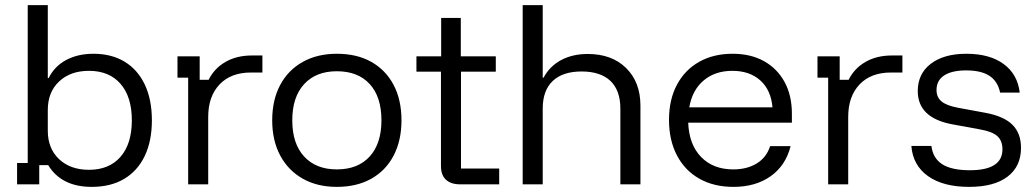

<svg xmlns="http://www.w3.org/2000/svg" viewBox="-20 -720 4040 750"><path d="M338.3 10Q278.3 10 235.8 -11.7Q193.3 -33.3 168.3 -75H133.3V0H46.7V-83.3H88.3V-700H166.7V-415H170Q193.3 -461.7 238.8 -485.8Q284.2 -510 345 -510Q415.8 -510 467.1 -478.8Q518.3 -447.5 545.8 -389.2Q573.3 -330.8 573.3 -250Q573.3 -169.2 545.4 -110.8Q517.5 -52.5 465 -21.2Q412.5 10 338.3 10ZM327.5 -56.7Q406.7 -56.7 450.8 -107.5Q495 -158.3 495 -250Q495 -341.7 450.8 -392.5Q406.7 -443.3 327.5 -443.3Q255 -443.3 210.8 -401.7Q166.7 -360 166.7 -290.8V-209.2Q166.7 -140 210.8 -98.3Q255 -56.7 327.5 -56.7Z M715 0V-416.7H673.3V-500H760V-408.3H795Q816.7 -452.5 860.4 -477.9Q904.2 -503.3 964.2 -503.3H1005V-436.7H960Q881.7 -436.7 837.5 -390Q793.3 -343.3 793.3 -263.3V0Z M1295.8 10Q1219.2 10 1162.5 -22.1Q1105.8 -54.2 1074.6 -112.5Q1043.3 -170.8 1043.3 -250Q1043.3 -329.2 1074.2 -387.5Q1105 -445.8 1162.1 -477.9Q1219.2 -510 1295.8 -510Q1374.2 -510 1430.4 -478.3Q1486.7 -446.7 1517.5 -388.3Q1548.3 -330 1548.3 -250Q1548.3 -170.8 1517.5 -112.1Q1486.7 -53.3 1430 -21.7Q1373.3 10 1295.8 10ZM1295.8 -58.3Q1378.3 -58.3 1424.2 -108.8Q1470 -159.2 1470 -250Q1470 -341.7 1424.2 -391.7Q1378.3 -441.7 1295.8 -441.7Q1214.2 -441.7 1167.9 -391.2Q1121.7 -340.8 1121.7 -250Q1121.7 -159.2 1167.9 -108.8Q1214.2 -58.3 1295.8 -58.3Z M1776.7 0Q1741.7 0 1722.1 -17.9Q1702.5 -35.8 1702.5 -71.7V-440H1606.7V-500H1703.3V-650H1780V-500H1916.7V-440H1780.8V-61.7H1930V0Z M2021.7 0V-700H2100V-416.7H2103.3Q2127.5 -461.7 2172.1 -485.4Q2216.7 -509.2 2275.8 -509.2Q2370 -509.2 2425.8 -454.2Q2481.7 -399.2 2481.7 -307.5V0H2403.3V-295.8Q2403.3 -366.7 2364.6 -403.8Q2325.8 -440.8 2251.7 -440.8Q2178.3 -440.8 2139.2 -403.8Q2100 -366.7 2100 -295.8V0Z M2845 10Q2768.3 10 2711.7 -22.1Q2655 -54.2 2624.2 -113.3Q2593.3 -172.5 2593.3 -251.7Q2593.3 -330.8 2624.2 -388.8Q2655 -446.7 2710.8 -478.3Q2766.7 -510 2841.7 -510Q2912.5 -510 2964.2 -481.2Q3015.8 -452.5 3044.6 -400Q3073.3 -347.5 3073.3 -275.8V-240.8H2668.3Q2671.7 -155 2718.8 -106.7Q2765.8 -58.3 2844.2 -58.3Q2898.3 -58.3 2936.2 -81.7Q2974.2 -105 2988.3 -149.2H3068.3Q3049.2 -73.3 2990.4 -31.7Q2931.7 10 2845 10ZM2672.5 -300.8H2997.5Q2991.7 -368.3 2950 -405.8Q2908.3 -443.3 2840.8 -443.3Q2773.3 -443.3 2728.8 -405.8Q2684.2 -368.3 2672.5 -300.8Z M3215 0V-416.7H3173.3V-500H3260V-408.3H3295Q3316.7 -452.5 3360.4 -477.9Q3404.2 -503.3 3464.2 -503.3H3505V-436.7H3460Q3381.7 -436.7 3337.5 -390Q3293.3 -343.3 3293.3 -263.3V0Z M3765.8 10Q3664.2 10 3605 -32.1Q3545.8 -74.2 3540 -150H3618.3Q3624.2 -101.7 3660.8 -78.3Q3697.5 -55 3768.3 -55Q3895.8 -55 3895.8 -136.7Q3895.8 -170 3876.2 -187.9Q3856.7 -205.8 3810 -214.2L3700.8 -234.2Q3565 -259.2 3565 -364.2Q3565 -431.7 3615.8 -470.8Q3666.7 -510 3755 -510Q3845.8 -510 3900.4 -470Q3955 -430 3963.3 -358.3H3886.7Q3877.5 -402.5 3845 -423.8Q3812.5 -445 3754.2 -445Q3698.3 -445 3668.3 -425.4Q3638.3 -405.8 3638.3 -368.3Q3638.3 -340 3657.9 -323.8Q3677.5 -307.5 3721.7 -299.2L3830 -279.2Q3901.7 -265.8 3935 -232.5Q3968.3 -199.2 3968.3 -142.5Q3968.3 -70 3915.8 -30Q3863.3 10 3765.8 10Z"/></svg>

Font: Funnel Display Light Light
Style: Regular
Weight: 300
Version: Version 1.000